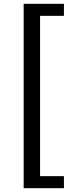

<svg xmlns="http://www.w3.org/2000/svg" viewBox="-20 -816 395 1006"><path d="M104 -796V170H315V107H190V-733H315V-796Z"/></svg>

Font: Kinto Sans Med
Style: Regular
Weight: 500
Designer: Authors: Ryoko NISHIZUKA  (kana & ideographs); Paul D. Hunt (Latin, Greek & Cyrillic); Wenlong ZHANG  (bopomofo); Sandol
Foundry: Adobe Systems Incorporated, ookami Inc.
Version: Version 0.001